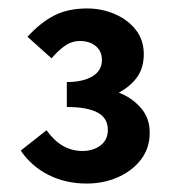

<svg xmlns="http://www.w3.org/2000/svg" viewBox="-20 -825 414 454"><path d="M185 -391Q135 -391 94.5 -411.5Q54 -432 29 -469L90 -517Q108 -492 129 -480Q150 -468 175 -468Q200 -468 217.5 -481Q235 -494 235 -518Q235 -546 210.5 -559Q186 -572 138 -572V-631Q176 -631 198.5 -644.5Q221 -658 221 -683Q221 -704 206.5 -716Q192 -728 169 -728Q149 -728 132.5 -716Q116 -704 102 -687L45 -738Q76 -772 108.5 -788.5Q141 -805 186 -805Q221 -805 252 -791.5Q283 -778 301.5 -754Q320 -730 320 -697Q320 -665 304.5 -643Q289 -621 261 -606Q292 -594 313 -570Q334 -546 334 -511Q334 -475 313.5 -448Q293 -421 259 -406Q225 -391 185 -391Z"/></svg>

Font: Assistant ExtraLight
Style: Bold
Weight: 700
Version: Version 3.000